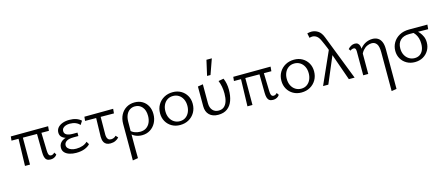

<svg xmlns="http://www.w3.org/2000/svg" viewBox="-59 -1439 5686 2456"><g transform="rotate(-15 2784.0 -211.0)"><path d="M115.1 0 126.9 -408.7H182.6L181.7 0ZM32.1 -357.3 37.5 -411.5 532.4 -414.2 526.9 -354.5ZM372.1 -111.1 368.9 -408.7H426.3L434.4 -121.5Q435.4 -92 439.8 -74.9Q444.3 -57.8 453.1 -51Q462 -44.1 474.4 -44.1Q486.2 -44.1 498.6 -50.2Q511.1 -56.3 519.9 -68.4L540 -39Q531.9 -25.3 519.5 -15.6Q507 -6 490.6 -0.4Q474.3 5.2 453.6 5.2Q423 5.2 405.1 -8.1Q387.2 -21.4 379.9 -47.3Q372.5 -73.2 372.1 -111.1Z M791.5 8.5Q745.8 8.5 706.2 -3.7Q666.5 -15.9 642.7 -41Q618.9 -66 618.9 -104.9Q618.9 -160.5 666.3 -192.5Q713.7 -224.5 803.1 -224.5V-200.4Q755.1 -200.4 717.7 -210.5Q680.4 -220.7 658.7 -243Q637.1 -265.4 637.1 -300.8Q637.1 -338.4 659.7 -365.5Q682.3 -392.5 722.5 -407.6Q762.7 -422.6 813.4 -422.6Q864.6 -422.6 903.3 -409.4Q941.9 -396.2 969.7 -370.4L938.2 -321.5Q917.6 -346.1 884 -360Q850.5 -373.9 806.8 -373.9Q778.7 -373.9 754.9 -366.1Q731 -358.3 716.5 -342.7Q702.1 -327.2 702.1 -302.5Q702.1 -270.7 730.1 -254.5Q758.2 -238.2 812.5 -238.2H873.9V-192.7H812.5Q745.5 -192.7 715.2 -172.2Q685 -151.6 685 -119.1Q685 -97.3 700.8 -80Q716.5 -62.6 744.1 -52.8Q771.7 -43 807.2 -43Q853.5 -43 892.1 -56.5Q930.7 -69.9 955.3 -95L978 -57.5Q956.6 -31.1 909.1 -11.3Q861.6 8.5 791.5 8.5Z M1006.5 -357.3 1012 -411.5 1393.6 -414.2 1388.2 -354.5ZM1146.8 -111.1 1154.5 -408.7H1213L1210.7 -121.5Q1210.7 -104.3 1215.2 -86.4Q1219.7 -68.5 1232.2 -56.3Q1244.7 -44.1 1268.7 -44.1Q1285.9 -44.1 1303.6 -51.2Q1321.4 -58.4 1334.1 -73.1L1361.2 -43.7Q1343.5 -22.5 1314 -8.6Q1284.5 5.2 1247.5 5.2Q1214.9 5.2 1194.5 -6Q1174.1 -17.2 1163.8 -35.2Q1153.5 -53.2 1150.2 -73.4Q1146.8 -93.5 1146.8 -111.1Z M1465.9 289Q1466.5 227.5 1466.7 166Q1467 104.5 1467 44Q1467 -16.5 1467 -76Q1467 -135.6 1467 -193.4Q1467 -263.8 1494.7 -315.2Q1522.5 -366.6 1569.9 -394.6Q1617.4 -422.6 1677 -422.6Q1736.4 -422.6 1780.4 -396.5Q1824.4 -370.5 1849.2 -324.3Q1874.1 -278.2 1874.1 -216.1Q1874.1 -153.3 1847.4 -102Q1820.6 -50.8 1773.4 -21.2Q1726.2 8.5 1664.7 8.5Q1616.5 8.5 1575.1 -10.8Q1533.8 -30.1 1512.1 -64.7L1530.5 -87.5Q1551.4 -64.6 1585.5 -52.7Q1619.7 -40.8 1653.3 -40.8Q1700.8 -40.8 1733.8 -62.9Q1766.8 -84.9 1784.1 -123.5Q1801.5 -162.1 1801.5 -211.5Q1801.5 -287.3 1764.6 -329.8Q1727.8 -372.3 1669.4 -372.3Q1630.7 -372.3 1601 -352.3Q1571.4 -332.4 1554.4 -295.5Q1537.5 -258.5 1536.9 -205.9Q1536.4 -142.2 1536.1 -88.5Q1535.8 -34.9 1535.5 12.2Q1535.3 59.3 1535.3 102.8Q1535.3 146.4 1535.8 189.1Q1536.4 231.8 1536.9 277.5Z M2169 8.5Q2108.2 8.5 2060.4 -18.9Q2012.6 -46.2 1985.3 -93.8Q1957.9 -141.5 1957.9 -202.1Q1957.9 -266.5 1987.4 -316.2Q2016.8 -365.9 2067.9 -394.3Q2119 -422.6 2183.5 -422.6Q2244.3 -422.6 2291.5 -395.6Q2338.7 -368.5 2366.1 -321.4Q2393.5 -274.3 2393.5 -213.1Q2393.5 -149.3 2364.6 -99Q2335.6 -48.8 2285 -20.2Q2234.5 8.5 2169 8.5ZM2178.3 -39.7Q2223.3 -39.7 2255.3 -62.5Q2287.3 -85.2 2304.1 -123.1Q2320.9 -161 2320.9 -206Q2320.9 -257.6 2301.5 -295.4Q2282.2 -333.2 2249.2 -353.8Q2216.2 -374.5 2174.2 -374.5Q2130.2 -374.5 2097.7 -352.5Q2065.2 -330.5 2047.9 -293.4Q2030.5 -256.3 2030.5 -209.7Q2030.5 -158.1 2050.1 -119.8Q2069.7 -81.5 2103.3 -60.6Q2136.8 -39.7 2178.3 -39.7Z M2674.2 8.5Q2599.7 8.5 2557.2 -33Q2514.7 -74.5 2514.7 -147.7V-408.7L2583 -420.2V-170.6Q2583 -110.5 2612.9 -76.5Q2642.8 -42.5 2693.7 -42.5Q2737.3 -42.5 2765.1 -66.3Q2792.9 -90.1 2806.4 -133.2Q2819.9 -176.4 2819.9 -234.3Q2819.9 -282.6 2811.9 -326Q2803.8 -369.4 2787.8 -408.3L2857.2 -420.6Q2872.6 -384.1 2879.9 -346.7Q2887.1 -309.4 2887.1 -267.5Q2887.1 -185.4 2864.5 -123.1Q2841.8 -60.8 2794.9 -26.2Q2748 8.5 2674.2 8.5ZM2662.8 -509.1 2708.5 -711H2779.9L2708.2 -509.1Z M3061.1 0 3072.9 -408.7H3128.6L3127.7 0ZM2978.1 -357.3 2983.5 -411.5 3478.4 -414.2 3472.9 -354.5ZM3318.1 -111.1 3314.9 -408.7H3372.3L3380.4 -121.5Q3381.4 -92 3385.8 -74.9Q3390.3 -57.8 3399.1 -51Q3408 -44.1 3420.4 -44.1Q3432.2 -44.1 3444.6 -50.2Q3457.1 -56.3 3465.9 -68.4L3486 -39Q3477.9 -25.3 3465.5 -15.6Q3453 -6 3436.6 -0.4Q3420.3 5.2 3399.6 5.2Q3369 5.2 3351.1 -8.1Q3333.2 -21.4 3325.9 -47.3Q3318.5 -73.2 3318.1 -111.1Z M3776 8.5Q3715.2 8.5 3667.4 -18.9Q3619.6 -46.2 3592.3 -93.8Q3564.9 -141.5 3564.9 -202.1Q3564.9 -266.5 3594.4 -316.2Q3623.8 -365.9 3674.9 -394.3Q3726 -422.6 3790.5 -422.6Q3851.3 -422.6 3898.5 -395.6Q3945.7 -368.5 3973.1 -321.4Q4000.5 -274.3 4000.5 -213.1Q4000.5 -149.3 3971.6 -99Q3942.6 -48.8 3892 -20.2Q3841.5 8.5 3776 8.5ZM3785.3 -39.7Q3830.3 -39.7 3862.3 -62.5Q3894.3 -85.2 3911.1 -123.1Q3927.9 -161 3927.9 -206Q3927.9 -257.6 3908.5 -295.4Q3889.2 -333.2 3856.2 -353.8Q3823.2 -374.5 3781.2 -374.5Q3737.2 -374.5 3704.7 -352.5Q3672.2 -330.5 3654.9 -293.4Q3637.5 -256.3 3637.5 -209.7Q3637.5 -158.1 3657.1 -119.8Q3676.7 -81.5 3710.3 -60.6Q3743.8 -39.7 3785.3 -39.7Z M4404 0 4265.5 -394.4Q4254.6 -427.1 4242.9 -456.3Q4231.2 -485.5 4219.5 -511.9Q4207.7 -538.4 4196.8 -562.4Q4176.2 -609.4 4149.7 -628.5Q4123.2 -647.5 4092.3 -647.5Q4082.2 -647.5 4072.5 -645.7Q4062.9 -643.9 4055.1 -640.3L4042 -702.8Q4054.6 -706.5 4068.8 -708.7Q4082.9 -711 4097.7 -711Q4143.5 -711 4183.7 -685.3Q4223.9 -659.6 4248.3 -596.4L4480.4 0ZM4062.5 0 4263.4 -450.2 4292.1 -378.3 4132.3 0Z M4893.3 289V-225.2Q4893.3 -303.5 4869.2 -336Q4845.1 -368.4 4803.7 -368.4Q4774.6 -368.4 4743.8 -354.4Q4713 -340.5 4687.5 -310.9Q4661.9 -281.3 4647.4 -235.2L4615.8 -252.9Q4638.7 -310.2 4671.2 -346.8Q4703.7 -383.4 4743.6 -401.3Q4783.6 -419.3 4827.9 -419.3Q4866 -419.3 4896 -402.2Q4926 -385.1 4943.3 -347.4Q4960.6 -309.8 4960.6 -248.3V278.4ZM4594.4 0V-318.1Q4594.4 -327.8 4592.3 -338.4Q4590.2 -349 4583.8 -356.7Q4577.5 -364.3 4564.5 -364.3Q4552.7 -364.3 4540.9 -359.9Q4529.1 -355.6 4519.6 -346.7L4501.8 -371.6Q4519 -392.2 4543 -405.7Q4566.9 -419.3 4593.2 -419.3Q4619.5 -419.3 4634 -406.8Q4648.5 -394.4 4654.8 -375.3Q4661 -356.3 4661 -334V0Z M5278.5 8.5Q5218.6 8.5 5171.4 -18.3Q5124.2 -45.1 5097.5 -91.1Q5070.9 -137.1 5070.9 -194.5Q5070.9 -253.8 5099.9 -303.6Q5128.8 -353.5 5183.3 -383.8Q5237.7 -414.2 5313.5 -414.2H5555L5549.5 -354.5Q5485.8 -355.6 5422.6 -356.5Q5359.5 -357.3 5297.7 -357.3Q5222.5 -357.3 5181.6 -317.7Q5140.8 -278.2 5140.8 -208.1Q5140.8 -159.1 5160.2 -121.6Q5179.6 -84.2 5213.5 -63Q5247.3 -41.9 5288.8 -41.9Q5326.9 -41.9 5355.6 -60Q5384.3 -78.2 5400.2 -113.1Q5416.2 -148.1 5416.2 -198.3Q5416.2 -240.6 5406.3 -272.8Q5396.5 -305 5379.1 -329.5Q5361.8 -353.9 5339 -371.7L5390.6 -378.9Q5413.5 -361.5 5436 -335.2Q5458.4 -308.9 5473.6 -274.7Q5488.8 -240.5 5488.8 -196.6Q5488.8 -138 5461.3 -91.3Q5433.7 -44.5 5386.5 -18Q5339.2 8.5 5278.5 8.5Z"/></g></svg>

Font: Ysabeau
Style: Bold
Weight: 700
Designer: Christian Thalmann (Catharsis Fonts)
Version: Version 2.000;gftools[0.9.27.dev2+g8671c4b]